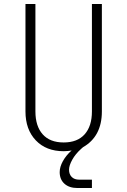

<svg xmlns="http://www.w3.org/2000/svg" viewBox="-20 -750 640 965"><path d="M369 195Q328 195 304 173.5Q280 152 280 115Q280 89 296 60Q312 31 340 6Q332 8 320 9Q308 10 300 10Q212 10 160 -44.5Q108 -99 108 -190V-730H158V-190Q158 -116 194.5 -75Q231 -34 300 -34Q369 -34 405.5 -75Q442 -116 442 -190V-730H492V-190Q492 -64 397 -10L388 -2Q359 24 343 53Q327 82 327 103Q327 126 340.5 139.5Q354 153 378 153H442V195Z"/></svg>

Font: JetBrains Mono NL Thin
Style: Regular
Weight: 100
Monospace: yes
Designer: Philipp Nurullin, Konstantin Bulenkov
Foundry: JetBrains
Version: Version 2.305; ttfautohint (v1.8.4.7-5d5b)